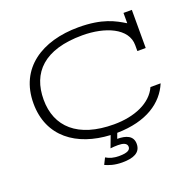

<svg xmlns="http://www.w3.org/2000/svg" viewBox="-149 -837 1205 1188"><g transform="rotate(-20 454.0 -243.5)"><path d="M836 -420V-671H781V-603C720 -640 646 -683 488 -683C247 -683 66 -566 66 -335C66 -115 229 1 448 12L419 89C434 87 452 86 469 86C500 86 528 93 528 118C528 138 510 152 455 152C416 152 391 144 368 130L347 172C371 183 406 196 459 196C530 196 581 177 581 118C581 64 535 48 478 48L491 13C687 10 801 -71 848 -183H781C740 -91 626 -43 491 -43C253 -43 133 -157 133 -335C133 -512 241 -628 494 -628C643 -628 781 -571 781 -459V-420Z"/></g></svg>

Font: Stint Ultra Expanded
Style: Regular
Weight: 400
Width: 7
Designer: Astigmatic (AOETI)
Foundry: Astigmatic (AOETI)
Version: Version 1.000